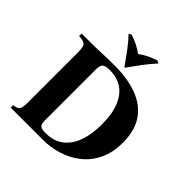

<svg xmlns="http://www.w3.org/2000/svg" viewBox="-227 -1067 1245 1245"><g transform="rotate(45 395.5 -444.5)"><path d="M58 0V-23Q87 -25 100 -38Q113 -51 113 -100V-565Q113 -614 98.5 -627.5Q84 -641 43 -642V-665H113Q168 -665 225 -667.5Q282 -670 343 -670Q457 -670 545 -638.5Q633 -607 683 -537.5Q733 -468 733 -353Q733 -261 700 -194Q667 -127 612 -84Q557 -41 490 -20.5Q423 0 355 0ZM333 -43Q410 -43 458.5 -81.5Q507 -120 530 -187Q553 -254 553 -338Q553 -441 525.5 -504.5Q498 -568 451 -597.5Q404 -627 343 -627Q303 -627 288 -615.5Q273 -604 273 -565V-100Q273 -65 284.5 -54Q296 -43 333 -43ZM514 -889 533 -880Q496 -840 461.5 -794Q427 -748 397 -705H395Q365 -748 331 -794Q297 -840 259 -880L278 -889Q345 -868 396 -830Q447 -868 514 -889Z"/></g></svg>

Font: Bona Nova SC
Style: Bold
Weight: 700
Designer: Mateusz Machalski
Foundry: Capitalics
Version: Version 4.001; ttfautohint (v1.8.4.7-5d5b)